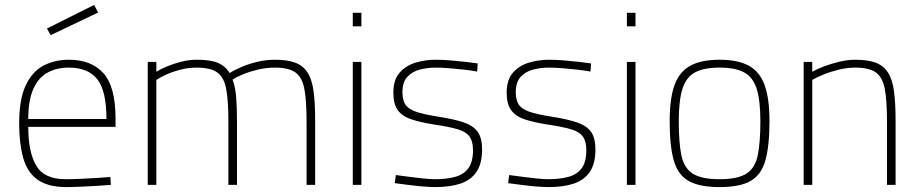

<svg xmlns="http://www.w3.org/2000/svg" viewBox="-20 -752 3737 781"><path d="M246 9Q172 8 131 -22.5Q90 -53 74 -111Q58 -169 58 -250Q58 -349 85 -405.5Q112 -462 157.5 -485.5Q203 -509 260 -509Q352 -509 401 -454Q450 -399 450 -269V-236H95Q95 -133 127.5 -78Q160 -23 247 -23Q273 -23 306 -24.5Q339 -26 372 -28Q405 -30 429 -32L431 0Q407 2 374 4Q341 6 307 7.5Q273 9 246 9ZM95 -268H413Q413 -383 375.5 -430Q338 -477 260 -477Q210 -477 173 -456.5Q136 -436 115.5 -390Q95 -344 95 -268ZM186 -609 171 -636 363 -732 379 -701Z M581 0V-500H616V-460Q633 -471 659.5 -482Q686 -493 717.5 -501Q749 -509 780 -509Q836 -509 866 -496.5Q896 -484 914 -455Q933 -467 962 -479.5Q991 -492 1026.5 -500.5Q1062 -509 1098 -509Q1149 -509 1181 -497Q1213 -485 1231 -457Q1249 -429 1255.5 -381Q1262 -333 1262 -260V0H1227V-258Q1227 -343 1218 -390.5Q1209 -438 1181.5 -457.5Q1154 -477 1098 -477Q1063 -477 1029.5 -469Q996 -461 969 -450Q942 -439 926 -428Q937 -400 940.5 -358Q944 -316 944 -260V0H909V-258Q909 -343 900 -390.5Q891 -438 863.5 -457.5Q836 -477 780 -477Q747 -477 715.5 -469Q684 -461 658 -449.5Q632 -438 616 -427V0Z M1415 0V-500H1450V0ZM1415 -645V-700H1450V-645Z M1751 9Q1730 9 1700 6.5Q1670 4 1639.5 0Q1609 -4 1586 -7L1590 -40Q1613 -37 1643 -33Q1673 -29 1702 -26Q1731 -23 1749 -23Q1796 -23 1831 -32.5Q1866 -42 1885 -67.5Q1904 -93 1904 -141Q1904 -177 1890 -196.5Q1876 -216 1842.5 -226Q1809 -236 1749 -245Q1691 -254 1653.5 -266.5Q1616 -279 1598 -304Q1580 -329 1580 -375Q1580 -428 1606 -457Q1632 -486 1671.5 -497.5Q1711 -509 1751 -509Q1779 -509 1811 -506.5Q1843 -504 1873 -500.5Q1903 -497 1923 -494L1921 -461Q1899 -465 1869 -468.5Q1839 -472 1807.5 -474.5Q1776 -477 1751 -477Q1719 -477 1688 -469Q1657 -461 1637 -439.5Q1617 -418 1617 -377Q1617 -346 1628.5 -327.5Q1640 -309 1671 -298Q1702 -287 1759 -278Q1825 -268 1865 -254.5Q1905 -241 1923 -216Q1941 -191 1941 -144Q1941 -86 1918 -52.5Q1895 -19 1852.5 -5Q1810 9 1751 9Z M2212 9Q2191 9 2161 6.5Q2131 4 2100.5 0Q2070 -4 2047 -7L2051 -40Q2074 -37 2104 -33Q2134 -29 2163 -26Q2192 -23 2210 -23Q2257 -23 2292 -32.5Q2327 -42 2346 -67.5Q2365 -93 2365 -141Q2365 -177 2351 -196.5Q2337 -216 2303.5 -226Q2270 -236 2210 -245Q2152 -254 2114.5 -266.5Q2077 -279 2059 -304Q2041 -329 2041 -375Q2041 -428 2067 -457Q2093 -486 2132.5 -497.5Q2172 -509 2212 -509Q2240 -509 2272 -506.5Q2304 -504 2334 -500.5Q2364 -497 2384 -494L2382 -461Q2360 -465 2330 -468.5Q2300 -472 2268.5 -474.5Q2237 -477 2212 -477Q2180 -477 2149 -469Q2118 -461 2098 -439.5Q2078 -418 2078 -377Q2078 -346 2089.5 -327.5Q2101 -309 2132 -298Q2163 -287 2220 -278Q2286 -268 2326 -254.5Q2366 -241 2384 -216Q2402 -191 2402 -144Q2402 -86 2379 -52.5Q2356 -19 2313.5 -5Q2271 9 2212 9Z M2530 0V-500H2565V0ZM2530 -645V-700H2565V-645Z M2907 9Q2825 9 2781 -16Q2737 -41 2720.5 -100Q2704 -159 2704 -259Q2704 -352 2724 -406.5Q2744 -461 2788.5 -485Q2833 -509 2907 -509Q2981 -509 3025.5 -485Q3070 -461 3090 -406.5Q3110 -352 3110 -259Q3110 -159 3093.5 -100Q3077 -41 3033.5 -16Q2990 9 2907 9ZM2907 -23Q2981 -23 3016.5 -46Q3052 -69 3062.5 -121Q3073 -173 3073 -259Q3073 -343 3058 -390.5Q3043 -438 3007 -457.5Q2971 -477 2907 -477Q2843 -477 2807 -457.5Q2771 -438 2756 -390.5Q2741 -343 2741 -259Q2741 -173 2751.5 -121Q2762 -69 2797.5 -46Q2833 -23 2907 -23Z M3249 0V-500H3284V-460Q3303 -471 3332 -482Q3361 -493 3394.5 -501Q3428 -509 3459 -509Q3510 -509 3542 -497Q3574 -485 3592 -457Q3610 -429 3616.5 -381Q3623 -333 3623 -260V0H3588V-258Q3588 -343 3579 -390.5Q3570 -438 3542.5 -457.5Q3515 -477 3459 -477Q3427 -477 3393.5 -469Q3360 -461 3331.5 -449.5Q3303 -438 3284 -427V0Z"/></svg>

Font: Cairo Play ExtraLight
Style: Regular
Weight: 250
Version: Version 3.119